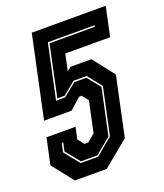

<svg xmlns="http://www.w3.org/2000/svg" viewBox="-153 -788 747 875"><g transform="rotate(-20 221.0 -350.0)"><path d="M58.5 0 -22.5 -103 4.5 -229H145.5L133 -172L157 -141.5H175L212 -172L244 -321.5L220 -352H207L153.5 -304H20L104.5 -700H463L433 -558.5H215.5L198.5 -478.5L216.5 -493.5H318.5L399.5 -390L338.5 -103L213.5 0ZM110.5 -65.5H195L277.5 -133.5L326 -361L272 -429H208.5L146.5 -378.5H111.5L164 -627H384L385.5 -634H158.5L102.5 -371H146.5L209.5 -422H268L318.5 -359L271 -135.5L194 -72.5H114.5L59.5 -140.5L68 -181H61L52 -138.5Z"/></g></svg>

Font: Tourney Condensed ExtraBold
Style: Italic
Weight: 800
Width: 3
Italic angle: -12°
Designer: Tyler Finck
Foundry: Etcetera Type Co
Version: Version 1.010; ttfautohint (v1.8.3)